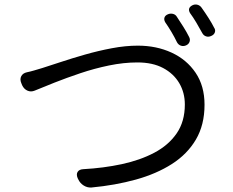

<svg xmlns="http://www.w3.org/2000/svg" viewBox="-20 -837 1040 858"><path d="M75 -466Q68 -483 75 -496.5Q82 -510 100 -514Q115 -517 132 -522Q149 -527 169 -533Q201 -543 250.5 -559.5Q300 -576 359.5 -593Q419 -610 480 -621.5Q541 -633 596 -633Q679 -633 746.5 -602Q814 -571 854 -512Q894 -453 894 -369Q894 -279 855.5 -213.5Q817 -148 748 -104Q679 -60 587 -34.5Q495 -9 388 1Q370 2 354 -8Q338 -18 330 -35L327 -41Q320 -58 327 -69Q334 -80 352 -81Q443 -86 524.5 -103.5Q606 -121 669.5 -154.5Q733 -188 769.5 -241Q806 -294 806 -370Q806 -423 781 -465.5Q756 -508 709 -533Q662 -558 594 -558Q533 -558 467.5 -544.5Q402 -531 339.5 -510Q277 -489 224 -468Q171 -447 135 -432Q118 -425 102.5 -432Q87 -439 79 -456ZM730 -773Q741 -778 753 -775Q765 -772 771 -761Q785 -740 799.5 -717Q814 -694 825 -672Q831 -661 827 -650Q823 -639 811 -634Q799 -629 788 -633Q777 -637 771 -648Q760 -671 746 -694.5Q732 -718 718 -738Q712 -749 715 -758.5Q718 -768 730 -773ZM841 -814Q852 -819 863.5 -815.5Q875 -812 882 -801Q897 -780 912 -756.5Q927 -733 937 -713Q944 -703 940 -692Q936 -681 923 -676Q912 -671 901 -674.5Q890 -678 884 -689Q871 -713 857 -736.5Q843 -760 829 -779Q816 -802 841 -814Z"/></svg>

Font: Chiron GoRound TC
Style: Regular
Weight: 400
Designer: Ryoko NISHIZUKA 西塚涼子 (kana, bopomofo & ideographs); Paul D. Hunt (Latin, Greek & Cyrillic); Sandoll Communications 산돌커뮤니
Foundry: Adobe
Version: Version 1.000;hotconv 1.1.1;makeotfexe 2.6.0